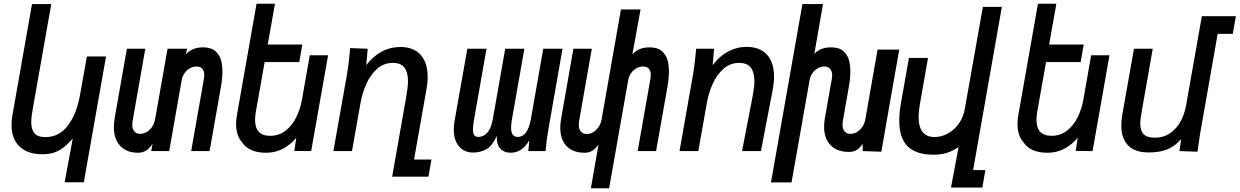

<svg xmlns="http://www.w3.org/2000/svg" viewBox="-20 -812 6663 1032"><path d="M208 17Q127.5 17 84.8 -24.8Q42 -66.5 42 -140.5Q42 -167 47 -194L152 -790H255.5L157 -232Q148 -183.5 148 -155Q148 -117 165 -96Q182 -75 224 -75Q298.5 -75 345.5 -138Q392.5 -201 410.5 -304L447 -508.5H550L430.5 167.5H327.5L371 -67Q342.5 -35.5 318.8 -17.5Q295 0.5 268.8 8.8Q242.5 17 208 17Z M592 -129.5Q592 -152.5 596.5 -178.5L662 -550H761L692.5 -160.5Q691 -151 691 -142Q691 -118.5 702.5 -105.5Q714 -92.5 733.5 -92.5Q761.5 -92.5 784.5 -114.5Q807.5 -136.5 813.5 -169.5L880.5 -550H986L979 -520Q1012.5 -557.5 1071 -557.5Q1095 -557.5 1117.2 -549.8Q1139.5 -542 1157.5 -513.2Q1175.5 -484.5 1175.5 -427Q1175.5 -391.5 1167.5 -345L1106.5 0H1007.5L1076.5 -391Q1078 -401 1078 -409Q1078 -429.5 1068 -442Q1058 -454.5 1036.5 -454.5Q1016.5 -454.5 999.2 -444.2Q982 -434 971 -417.5Q960 -401 957 -383.5L889.5 0H792.5L800 -39Q783.5 -14 764.8 -2.5Q746 9 722.5 9Q660.5 9 626.2 -27.8Q592 -64.5 592 -129.5Z M1281 -47.5Q1265.5 -64.5 1257.2 -89.5Q1249 -114.5 1249 -145.5Q1249 -168 1253.5 -193.5L1359 -792H1458L1419 -572.5H1605L1588.5 -478.5H1402.5L1355 -210.5Q1351 -185.5 1351 -167.5Q1351 -82 1432 -82Q1478.5 -82 1513.8 -108.8Q1549 -135.5 1571.2 -179.5Q1593.5 -223.5 1603 -276L1645 -515H1743.5L1652.5 0L1562 -0.5L1572.5 -72Q1549 -40.5 1506.5 -15.8Q1464 9 1407.5 9Q1364 9 1331.2 -5.5Q1298.5 -20 1281 -47.5Z M1862 -553.5 1956.5 -550 1948.5 -462Q1985.5 -510 2032 -534.8Q2078.5 -559.5 2131 -559.5Q2203.5 -559.5 2241 -517.2Q2278.5 -475 2278.5 -398.5Q2278.5 -365 2272 -330.5L2205.5 45.5H2299L2283 137.5H2088L2164.5 -298Q2173 -349 2173 -376Q2173 -422 2154.2 -448Q2135.5 -474 2091 -474Q2043 -474 2007 -442Q1971 -410 1949 -360.8Q1927 -311.5 1917.5 -257L1872 0H1772L1846 -417.5Q1851.5 -450.5 1854.5 -477.2Q1857.5 -504 1862 -553.5Z M2912.5 0H2820L2825 -58Q2805 -23.5 2780.2 -7.2Q2755.5 9 2724.5 9Q2691 9 2670 -12Q2649 -33 2650 -82Q2628 -30 2595.8 -11Q2563.5 8 2522 8Q2492 8 2468.8 -6.2Q2445.5 -20.5 2432.2 -48.5Q2419 -76.5 2419 -116Q2419 -138 2423.5 -163.5L2492 -550H2595L2528.5 -172.5Q2522 -134.5 2522 -116.5Q2522 -95 2529 -85.5Q2536 -76 2551 -76Q2579 -76 2599.5 -99Q2620 -122 2629 -172L2695.5 -550H2798.5L2732 -172.5Q2727 -142.5 2727 -126.5Q2727 -76 2762.5 -76Q2788.5 -76 2806.2 -98.5Q2824 -121 2833.5 -172L2900 -550H3003.5L2928 -119Q2917 -58 2912.5 0Z M3197 -35Q3181.5 -12.5 3163.5 -1.8Q3145.5 9 3122.5 9Q3060 9 3025.8 -26.2Q2991.5 -61.5 2991.5 -125Q2991.5 -148 2996 -173.5L3062 -550H3161L3092.5 -160.5Q3091 -151 3091 -141.5Q3091 -118 3102.5 -104.8Q3114 -91.5 3133.5 -91.5Q3161.5 -91.5 3184.5 -114Q3207.5 -136.5 3213.5 -169.5L3317.5 -761H3423L3379 -520Q3412.5 -557.5 3471 -557.5Q3495 -557.5 3517.2 -549.8Q3539.5 -542 3557.5 -513.2Q3575.5 -484.5 3575.5 -427Q3575.5 -391.5 3567.5 -345L3506.5 0H3407.5L3476.5 -391Q3478 -401 3478 -409Q3478 -429.5 3468 -442Q3458 -454.5 3436.5 -454.5Q3416.5 -454.5 3399.2 -444.2Q3382 -434 3371 -417.5Q3360 -401 3357 -383.5L3254 200H3156Z M3717.5 -507.5Q3718.5 -515 3719.5 -525.8Q3720.5 -536.5 3722 -550H3818.5L3810.5 -462Q3847.5 -510.5 3893.8 -535.2Q3940 -560 3992.5 -560Q4065 -560 4102.8 -517.8Q4140.5 -475.5 4140.5 -399.5Q4140.5 -368.5 4133.5 -330.5L4070 0H3968.5L4026 -298Q4035 -346.5 4035 -376Q4035 -421.5 4016 -447.8Q3997 -474 3952.5 -474Q3904.5 -474 3868.5 -442Q3832.5 -410 3810.5 -360.8Q3788.5 -311.5 3779 -257L3733.5 0H3632.5L3706 -417.5Q3713 -458 3717.5 -507.5Z M4453 -407Q4453 -428 4442.5 -441.2Q4432 -454.5 4411.5 -454.5Q4391.5 -454.5 4374.2 -444.2Q4357 -434 4346 -417.5Q4335 -401 4332 -383.5L4234.5 168.5H4124L4293 -790H4403.5L4357 -522.5Q4389.5 -557.5 4446.5 -557.5Q4470.5 -557.5 4492.8 -549.8Q4515 -542 4532.8 -513.2Q4550.5 -484.5 4550.5 -427.5Q4550.5 -391.5 4542.5 -345L4510 -160.5Q4508.5 -151 4508.5 -142Q4508.5 -118.5 4520 -105.5Q4531.5 -92.5 4551 -92.5Q4579.5 -92.5 4602.2 -114.5Q4625 -136.5 4631 -169.5L4697 -545.5H4813.5L4747.5 -170.5Q4739.5 -127 4720 -12L4717.5 3.5L4617 0L4616.5 -39Q4600 -14.5 4583.2 -5Q4566.5 4.5 4542.5 4.5Q4480 4.5 4444.8 -31.2Q4409.5 -67 4409.5 -131Q4409.5 -153 4414 -178.5L4451.5 -391Q4453 -399.5 4453 -407Z M4997 19.5Q4904.5 19.5 4859 -25Q4813.5 -69.5 4813.5 -163Q4813.5 -207 4823 -260.5L4865.5 -500.5H4968L4924 -249.5Q4917.5 -214 4917.5 -183.5Q4917.5 -130.5 4938.8 -103Q4960 -75.5 5003 -75.5Q5040 -75.5 5074.8 -94.5Q5109.5 -113.5 5133.8 -147.8Q5158 -182 5165.5 -225L5263 -775H5365L5210.5 102H5276.5L5260 196H5091.5L5132.5 -21.5Q5099.5 0.5 5068.2 10Q5037 19.5 4997 19.5Z M5481 -47.5Q5465.5 -64.5 5457.2 -89.5Q5449 -114.5 5449 -145.5Q5449 -168 5453.5 -193.5L5559 -792H5658L5619 -572.5H5805L5788.5 -478.5H5602.5L5555 -210.5Q5551 -185.5 5551 -167.5Q5551 -82 5632 -82Q5678.5 -82 5713.8 -108.8Q5749 -135.5 5771.2 -179.5Q5793.5 -223.5 5803 -276L5845 -515H5943.5L5852.5 0L5762 -0.5L5772.5 -72Q5749 -40.5 5706.5 -15.8Q5664 9 5607.5 9Q5564 9 5531.2 -5.5Q5498.5 -20 5481 -47.5Z M6007 -138Q6007 -163.5 6012.5 -196.5L6075 -550H6176L6117 -214.5Q6109 -170 6109 -147Q6109 -110.5 6126.5 -91.2Q6144 -72 6187.5 -72Q6234.5 -72 6269.5 -96.2Q6304.5 -120.5 6325.8 -159.8Q6347 -199 6355 -244.5L6440 -725H6623L6606 -630H6525L6434.5 -115.5Q6429.5 -89 6423 -42L6416.5 3.5L6319.5 0L6328.5 -64Q6293.5 -24 6252 -8.2Q6210.5 7.5 6154.5 7.5Q6080.5 7.5 6043.8 -30.2Q6007 -68 6007 -138Z"/></svg>

Font: JuliaMono MediumItalic
Style: Regular
Weight: 500
Italic angle: -9°
Monospace: yes
Designer: cormullion
Foundry: corm
Version: Version 0.049; ttfautohint (v1.8.4)